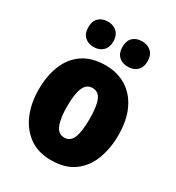

<svg xmlns="http://www.w3.org/2000/svg" viewBox="-185 -880 921 1004"><g transform="rotate(30 276.0 -378.5)"><path d="M516 -278Q516 -201 491.5 -135Q467 -69 413.5 -29.5Q360 10 275 10Q196 10 142.5 -29Q89 -68 62 -133.5Q35 -199 35 -278Q35 -361 61 -425.5Q87 -490 141 -526.5Q195 -563 277 -563Q348 -563 402 -529.5Q456 -496 486 -432.5Q516 -369 516 -278ZM208 -277Q208 -203 224 -165Q240 -127 276 -127Q313 -127 328 -165Q343 -203 343 -278Q343 -352 328 -389Q313 -426 276 -426Q240 -426 224 -389Q208 -352 208 -277ZM97 -690Q97 -728 118 -747.5Q139 -767 172 -767Q206 -767 227 -747Q248 -727 248 -690Q248 -654 227 -634Q206 -614 172 -614Q139 -614 118 -633.5Q97 -653 97 -690ZM303 -690Q303 -728 323.5 -747.5Q344 -767 378 -767Q413 -767 434 -747Q455 -727 455 -690Q455 -654 434 -634Q413 -614 378 -614Q344 -614 323.5 -634Q303 -654 303 -690Z"/></g></svg>

Font: Noto Sans Lao Looped Condensed Black
Style: Regular
Weight: 900
Width: 3
Designer: Mark Frömberg, Ben Mitchell
Foundry: The Fontpad Ltd
Version: Version 1.002; ttfautohint (v1.8.4.7-5d5b)